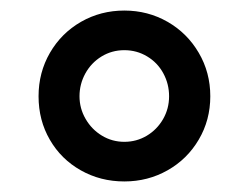

<svg xmlns="http://www.w3.org/2000/svg" viewBox="-20 -744 468 362"><path d="M52.7 -562.5Q52.7 -607.4 74.2 -644.5Q95.7 -681.6 132.8 -702.9Q169.9 -724.1 214.4 -724.1Q258.8 -724.1 295.9 -702.9Q333 -681.6 354.7 -644.5Q376.5 -607.4 376.5 -562.5Q376.5 -517.6 354.7 -480.7Q333 -443.8 295.9 -422.9Q258.8 -401.9 214.4 -401.9Q169.4 -401.9 132.3 -422.9Q95.2 -443.8 74 -480.5Q52.7 -517.1 52.7 -562.5ZM298.8 -562.5Q298.8 -585.9 287.8 -606Q276.9 -626 257.3 -637.7Q237.8 -649.4 214.4 -649.4Q190.9 -649.4 171.4 -637.5Q151.9 -625.5 140.9 -605.5Q129.9 -585.4 129.9 -562.5Q129.9 -539.6 141.4 -519.8Q152.8 -500 172.1 -488.3Q191.4 -476.6 214.4 -476.6Q237.3 -476.6 256.6 -488Q275.9 -499.5 287.4 -519.3Q298.8 -539.1 298.8 -562.5Z"/></svg>

Font: Viking Open Sans Light
Style: Bold
Weight: 600
Foundry: Ascender Corporation
Version: Version 2.001